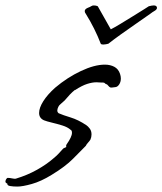

<svg xmlns="http://www.w3.org/2000/svg" viewBox="-85 -630 598 707"><path d="M481 -610Q492 -610 493 -602Q493 -599 492 -597Q490 -593 483.5 -589.5Q477 -586 468 -579Q444 -562 415 -542Q386 -522 359.5 -503Q333 -484 314 -469Q312 -468 305 -467Q298 -466 295 -466Q288 -466 286 -469Q264 -526 231 -579Q227 -584 227 -589Q227 -597 240 -602Q246 -604 250.5 -607Q255 -610 260 -610Q269 -610 275 -607L323 -522Q335 -528 357.5 -541.5Q380 -555 404 -570Q428 -585 445 -595.5Q462 -606 463 -607Q475 -610 481 -610ZM-21 57Q-37 57 -48 55Q-59 53 -58 46Q-60 46 -64 42L-65 40Q-65 32 -60 27L-59 26Q-58 25 -56 25Q-49 25 -40 27Q-31 29 -27 28Q16 15 51.5 -5Q87 -25 112 -47Q122 -55 130.5 -64Q139 -73 146 -81Q148 -84 152.5 -85.5Q157 -87 158 -88L159 -89Q159 -91 158.5 -92.5Q158 -94 160 -98Q180 -126 180 -141Q180 -150 175 -152Q164 -162 144.5 -168Q125 -174 106 -178.5Q87 -183 77 -187Q59 -195 59 -214Q59 -233 74.5 -257.5Q90 -282 118 -307Q163 -345 213 -368.5Q263 -392 301 -392Q321 -392 336 -384Q351 -376 357 -358Q360 -349 360 -341Q360 -328 353.5 -318.5Q347 -309 338 -309Q336 -309 330.5 -308Q325 -307 321 -308Q317 -310 313 -315Q309 -320 307 -320H306Q302 -322 300.5 -324Q299 -326 294 -326H290L270 -327Q255 -327 236 -321Q217 -315 191 -298V-299Q182 -292 172 -281.5Q162 -271 153 -260Q147 -254 139.5 -248Q132 -242 130 -237Q126 -229 126 -223Q126 -217 131 -213Q147 -206 175 -197.5Q203 -189 233 -169Q239 -165 245.5 -156.5Q252 -148 252 -135Q252 -125 248 -116Q245 -111 239 -104.5Q233 -98 231 -93L230 -92Q212 -74 184 -45.5Q156 -17 105 14Q66 38 32 47.5Q-2 57 -21 57Z"/></svg>

Font: Vujahday Script
Style: Regular
Weight: 400
Designer: Robert E. Leuschke
Foundry: Robert E. Leuschke
Version: Version 1.010; ttfautohint (v1.8.3)